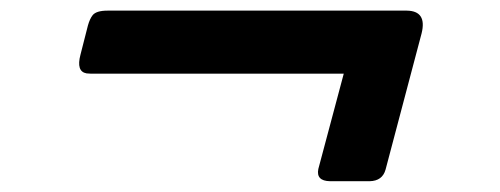

<svg xmlns="http://www.w3.org/2000/svg" viewBox="-20 -504 921 354"><path d="M613.8 -368.2H147Q143.1 -368.2 139.6 -368.7Q120.1 -372.1 128.4 -403.3L142.1 -457Q145.5 -469.2 150.9 -476.1Q157.7 -484.4 178.2 -484.4Q178.2 -484.4 730 -484.4Q767.6 -483.9 757.3 -442.4L690.9 -191.4Q685.1 -170.4 661.6 -169.9H588.4Q562.5 -170.4 566.9 -192.4Z"/></svg>

Font: Allan
Style: Bold
Weight: 700
Version: Version 1.005